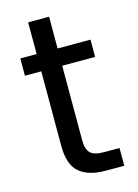

<svg xmlns="http://www.w3.org/2000/svg" viewBox="-107 -746 578 806"><g transform="rotate(-15 182.0 -343.0)"><path d="M97 -473H26V-548H97V-686H188V-548H331V-473H188V-150Q188 -109 205 -93Q222 -77 264 -77H331V0H249Q176 0 136.5 -33.5Q97 -67 97 -150Z"/></g></svg>

Font: Poppins
Style: Regular
Weight: 400
Designer: Ninad Kale (Devanagari), Jonny Pinhorn (Latin)
Foundry: Indian Type Foundry
Version: Version 3.002 2017